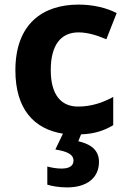

<svg xmlns="http://www.w3.org/2000/svg" viewBox="-20 -576 556 836"><path d="M411 129C411 70 364 49 321 39L333 9C392 7 435 -8 473 -31V-154C428 -129 377 -112 320 -112C246 -112 201 -163 201 -271C201 -380 245 -435 322 -435C362 -435 403 -422 443 -405L488 -519C444 -542 385 -556 322 -556C164 -556 47 -470 47 -270C47 -101 128 -14 254 6L221 75C272 83 300 96 300 123C300 147 281 158 247 158C226 158 205 154 186 149V228C205 234 236 240 272 240C359 240 411 198 411 129Z"/></svg>

Font: Noto Sans Lao UI
Style: Bold
Weight: 700
Designer: Monotype Design Team
Foundry: Monotype Imaging Inc.
Version: Version 2.000